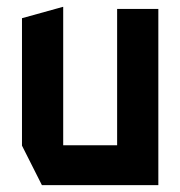

<svg xmlns="http://www.w3.org/2000/svg" viewBox="-20 -539 525 559"><path d="M321 0V-513H441V0H322ZM102 0 44 -115V-116H321V0ZM44 -116V-486L163 -519H164V-116Z"/></svg>

Font: Foldit Medium
Style: Regular
Weight: 500
Version: Version 1.003